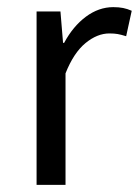

<svg xmlns="http://www.w3.org/2000/svg" viewBox="-20 -518 389 538"><path d="M149.4 -485.8 156.7 -397.9H159.7Q184.6 -444.3 220.7 -471.2Q256.8 -498 297.4 -498Q313 -498 325 -495.6Q336.9 -493.2 349.1 -487.8L333.5 -416.5Q319.3 -420.9 309.8 -422.6Q300.3 -424.3 286.6 -424.3Q252.4 -424.3 219.5 -397.2Q186.5 -370.1 163.6 -312.5V0H82.5V-485.8Z"/></svg>

Font: Varta
Style: Regular
Weight: 400
Designer: Joana Correia, Viktoriya Grabowska, Eben Sorkin
Foundry: Sorkin Type
Version: Version 1.002; ttfautohint (v1.3) -l 8 -r 24 -G 200 -x 12 -H